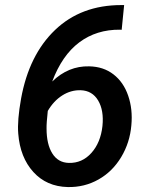

<svg xmlns="http://www.w3.org/2000/svg" viewBox="-20 -735 596 765"><path d="M474.6 -714.8 464.8 -616.2 458.5 -616.7Q364.7 -617.7 295.9 -566.2Q227.1 -514.6 188 -410.2Q252.4 -472.7 335 -470.7Q392.1 -469.7 432.1 -438.7Q472.2 -407.7 490.7 -353.8Q509.3 -299.8 503.4 -236.3Q497.6 -167 462.9 -109.1Q428.2 -51.3 372.3 -19.8Q316.4 11.7 250 10.3Q165.5 8.3 112.8 -49.8Q60.1 -107.9 52.7 -202.6Q48.3 -254.9 64 -342.3Q95.7 -516.6 199.5 -615.7Q303.2 -714.8 463.4 -714.8ZM301.3 -375.5Q262.2 -376.5 228 -354.7Q193.8 -333 170.4 -293Q165 -243.7 165.5 -222.7Q165.5 -160.2 188.5 -123.5Q211.4 -86.9 254.4 -85.9Q307.1 -84.5 344 -125.5Q380.9 -166.5 388.2 -232.9Q394.5 -294.9 371.1 -334.5Q347.7 -374 301.3 -375.5Z"/></svg>

Font: RobotoDraft Medium
Style: Italic
Weight: 500
Italic angle: -12°
Version: Version 2.001152; 2014